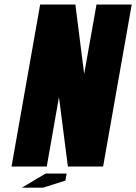

<svg xmlns="http://www.w3.org/2000/svg" viewBox="-20 -739 604 852"><path d="M187.5 0H31.2L158.2 -718.8H314.5L353.5 -410.6L408.2 -718.8H564.5L437.5 0H281.2L241.7 -308.1ZM182.1 31.2H275.9L270 62.5L170.9 93.8H77.1Z"/></svg>

Font: Signwood
Style: Italic
Weight: 400
Italic angle: -10°
Designer: GGBotNet
Foundry: GGBotNet
Version: 0.95